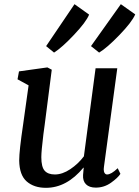

<svg xmlns="http://www.w3.org/2000/svg" viewBox="-20 -890 668 920"><path d="M188 -247Q178 -165 178 -137Q178 -90 194 -72Q210 -54 243 -54Q279 -54 317 -79.5Q355 -105 382 -141L438 -563H542L478 -90L477 -79Q477 -67 481.5 -60.5Q486 -54 493 -54Q513 -54 544 -84L557 -57Q545 -38 512 -14.5Q479 9 439 9Q408 9 392 -7Q376 -23 378 -52Q378 -50 381 -86L380 -87Q300 10 200 10Q143 10 108 -20.5Q73 -51 72 -121Q72 -168 91 -295L117 -481L64 -510L71 -548L207 -567L228 -556L194 -291ZM337 -870 407 -820Q393 -785 335 -723.5Q277 -662 239 -638L201 -669ZM559 -870 628 -821Q612 -784 552 -722Q492 -660 455 -638L416 -669Z"/></svg>

Font: Koeln Type Serif
Style: Italic
Weight: 400
Italic angle: -8°
Designer: Eben Sorkin
Foundry: Eben Sorkin
Version: Version 2.002